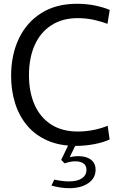

<svg xmlns="http://www.w3.org/2000/svg" viewBox="-20 -760 635 1016"><path d="M381.4 12Q295.5 12 230.9 -16.5Q166.3 -44.9 123.7 -95.7Q81 -146.5 59.9 -213.7Q38.8 -280.9 38.8 -358.7Q38.8 -470.1 80.1 -556.3Q121.3 -642.5 199.4 -691.3Q277.4 -740 386.4 -740Q441.3 -740 487.6 -729.8Q533.8 -719.6 560.6 -707.4L548.8 -633.9Q517.8 -645.9 476.8 -655Q435.9 -664 391.4 -664Q310.3 -664 252.1 -626.6Q193.9 -589.2 163.6 -521.3Q133.3 -453.4 133.3 -362.2Q133.3 -273.8 162.6 -206.7Q191.9 -139.5 249.8 -101.8Q307.7 -64 392 -64Q433.5 -64 475.3 -72.3Q517.2 -80.7 549.8 -94.7L560.1 -21.7Q526.3 -6.4 479 2.8Q431.7 12 381.4 12ZM346.2 235.8Q323.1 235.8 299 232.1Q274.9 228.4 252.1 222L267.3 190.5Q286.5 194.7 306.6 197.3Q326.6 199.9 344.9 199.9Q390.4 199.9 414 183.2Q437.6 166.4 437.6 139.4Q437.6 115.5 421.4 104.6Q405.2 93.7 378.6 93.6Q352 93.5 322.3 104.6L303.9 86.2L345.1 0H383.7L348.9 71.7Q387.1 63.3 418.1 68.1Q449.1 72.8 467.5 90.3Q485.9 107.8 485.9 137.7Q485.9 182.6 447.3 209.2Q408.7 235.8 346.2 235.8Z"/></svg>

Font: Murecho Thin
Style: Regular
Weight: 100
Designer: Neil Summerour
Foundry: Positype
Version: Version 1.010